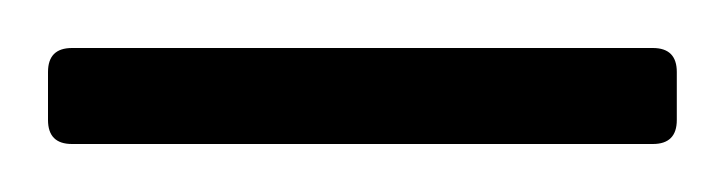

<svg xmlns="http://www.w3.org/2000/svg" viewBox="-20 -658 302 80"><path d="M10 -638H252Q262 -638 262 -628V-608Q262 -598 252 -598H10Q0 -598 0 -608V-628Q0 -638 10 -638Z"/></svg>

Font: Barlow Light
Style: Regular
Weight: 300
Designer: Jeremy Tribby
Foundry: Tribby Type
Version: Version 1.422